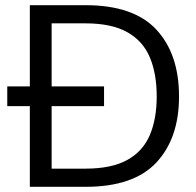

<svg xmlns="http://www.w3.org/2000/svg" viewBox="-20 -720 757 740"><path d="M95 0V-311H8V-387H95V-700H310Q495 -700 582.5 -606Q670 -512 670 -348Q670 -187 582.5 -93.5Q495 0 310 0ZM179 -70H309Q410 -70 470.5 -103.5Q531 -137 557.5 -199.5Q584 -262 584 -348Q584 -436 557.5 -499Q531 -562 470.5 -596Q410 -630 309 -630H179V-387H381V-311H179Z"/></svg>

Font: Firefly Display
Style: Regular
Weight: 400
Designer: Colophon Foundry, Jonny Pinhorn
Foundry: Colophon Foundry
Version: Version 1.200; ttfautohint (v1.8.3)